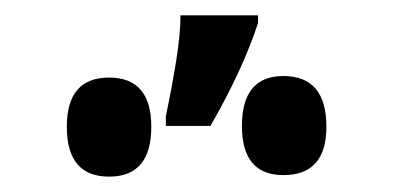

<svg xmlns="http://www.w3.org/2000/svg" viewBox="-20 -834 512 250"><path d="M215 -814Q215 -790 209.5 -755.5Q204 -721 196 -683V-670H254Q296 -743 316 -804V-814ZM295 -670Q295 -606 349 -606Q405 -606 405 -669Q405 -735 349 -735Q295 -735 295 -670ZM67 -669Q67 -604 122 -604Q177 -604 177 -669Q177 -733 122 -733Q67 -733 67 -669Z"/></svg>

Font: Noto Sans UI Condensed
Style: Bold
Weight: 700
Width: 3
Designer: Monotype Design Team
Foundry: Monotype Imaging Inc.
Version: 1.001